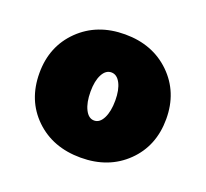

<svg xmlns="http://www.w3.org/2000/svg" viewBox="-82 -808 657 612"><g transform="rotate(20 246.0 -502.0)"><path d="M460.9 -502Q460.9 -410.2 400.6 -351.6Q340.3 -293 246.1 -293Q151.4 -293 91.1 -351.3Q30.8 -409.7 30.8 -502Q30.8 -592.8 91.3 -651.9Q151.9 -710.9 246.1 -710.9Q339.8 -710.9 400.4 -651.9Q460.9 -592.8 460.9 -502ZM204.1 -502Q204.1 -464.8 215.6 -441.9Q227.1 -418.9 246.1 -418.9Q265.1 -418.9 276.6 -441.9Q288.1 -464.8 288.1 -502Q288.1 -538.1 276.6 -560.1Q265.1 -582 246.1 -582Q227.1 -582 215.6 -560.1Q204.1 -538.1 204.1 -502Z"/></g></svg>

Font: LT Superior Black
Style: Regular
Weight: 900
Designer: Daniel Lyons
Foundry: LyonsType
Version: Version 2.005